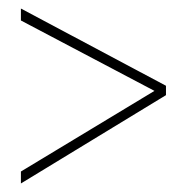

<svg xmlns="http://www.w3.org/2000/svg" viewBox="-20 -578 439 450"><path d="M29 -176V-148L369 -355V-377L29 -558V-530L342 -365Z"/></svg>

Font: Noto Sans Ethiopic ExtraCondensed Thin
Style: Regular
Weight: 100
Width: 2
Designer: Monotype Design Team
Foundry: Monotype Imaging Inc.
Version: Version 2.102